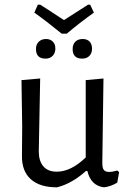

<svg xmlns="http://www.w3.org/2000/svg" viewBox="-20 -796 550 822"><path d="M366 -776 382 -742Q319 -697 266 -652H244Q174 -709 127 -742L142 -776H152Q168 -766 185 -755Q202 -744 222.5 -730.5Q243 -717 254 -710Q339 -765 357 -776ZM334 -629Q353 -629 363.5 -618Q374 -607 374 -588Q374 -568 362.5 -556.5Q351 -545 332 -545Q291 -545 291 -586Q291 -606 302.5 -617.5Q314 -629 334 -629ZM177 -629Q195 -629 206 -618Q217 -607 217 -588Q217 -569 205.5 -557Q194 -545 175 -545Q134 -545 134 -586Q134 -606 146 -617.5Q158 -629 177 -629ZM224 6Q150 6 111.5 -29Q73 -64 74 -129L75 -256L72 -453L152 -460L146 -148Q146 -107 165.5 -84Q185 -61 223 -61Q284 -61 347 -122V-453L423 -460L418 -98Q418 -77 424.5 -68.5Q431 -60 447 -60Q463 -60 482 -66L490 -59L482 -14Q453 3 425 6Q369 -1 354 -64H348Q288 -10 224 6Z"/></svg>

Font: Alegreya Sans SC
Style: Regular
Weight: 400
Designer: Juan Pablo del Peral
Foundry: Huerta Tipografica
Version: Version 2.007